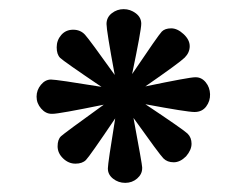

<svg xmlns="http://www.w3.org/2000/svg" viewBox="-20 -720 540 420"><path d="M269 -558Q327 -644 334 -651Q341 -658 354.5 -658Q368 -658 381.5 -645.5Q395 -633 395 -619Q395 -605 384 -594Q373 -583 298 -531Q394 -551 407 -551H408Q421 -551 430 -540Q439 -529 439.5 -514Q440 -499 431 -487Q422 -475 405.5 -475Q389 -475 298 -492Q382 -436 390.5 -427.5Q399 -419 399 -405.5Q399 -392 387 -378Q374 -365 360 -365Q346 -365 337.5 -373.5Q329 -382 272 -462Q291 -360 291 -354V-352Q291 -339 280 -329.5Q269 -320 254 -320Q239 -320 227.5 -329Q216 -338 216 -351V-352Q216 -363 232 -461Q176 -378 168 -370Q160 -362 145 -362Q130 -362 118 -373.5Q106 -385 106 -400Q106 -415 113.5 -422Q121 -429 207 -491Q109 -471 95 -471H93Q80 -471 70 -482.5Q60 -494 60 -508.5Q60 -523 69.5 -534.5Q79 -546 91.5 -546Q104 -546 202 -530Q119 -586 111.5 -593.5Q104 -601 104 -616.5Q104 -632 114 -643.5Q124 -655 140 -655Q156 -655 166 -644Q176 -633 231 -556Q213 -653 213 -667.5Q213 -682 224.5 -691Q236 -700 250.5 -700Q265 -700 277 -691Q289 -682 289 -668Q289 -654 269 -558Z"/></svg>

Font: Trochut
Style: Regular
Weight: 400
Designer: Andreu Balius
Foundry: Andreu Balius
Version: Version 1.001